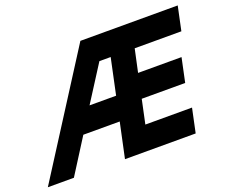

<svg xmlns="http://www.w3.org/2000/svg" viewBox="-166 -881 1262 1063"><g transform="rotate(-20 465.0 -350.0)"><path d="M-52 0 394.5 -700H968L938 -558.5H663L634 -424H890L860 -282.5H604L574 -141.5H849L819 0H402.5L446.5 -206H232L101.5 0ZM427 -637 358.5 -532.5 427 -637ZM320 -347H476.5L521.5 -558.5H455Z"/></g></svg>

Font: Tourney Expanded Black
Style: Italic
Weight: 900
Width: 7
Italic angle: -12°
Designer: Tyler Finck
Foundry: Etcetera Type Co
Version: Version 1.010; ttfautohint (v1.8.3)